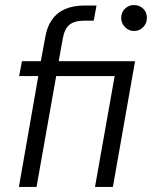

<svg xmlns="http://www.w3.org/2000/svg" viewBox="-20 -742 603 762"><path d="M55 0 132 -440H56L67 -499H142L159 -591Q166 -635 186 -663.5Q206 -692 238.5 -706Q271 -720 315 -720H363L352 -660H315Q276 -660 256 -644Q236 -628 229 -588L213 -499H516L428 0H357L435 -440H203L125 0ZM512 -619Q491 -619 476 -634.5Q461 -650 461 -671Q461 -693 476 -707.5Q491 -722 511 -722Q533 -722 548 -708Q563 -694 563 -671Q563 -649 548 -634Q533 -619 512 -619Z"/></svg>

Font: DM Sans 20pt Light
Style: Italic
Weight: 300
Italic angle: -10°
Version: Version 4.004;gftools[0.9.30]